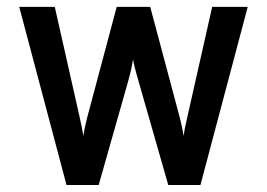

<svg xmlns="http://www.w3.org/2000/svg" viewBox="-20 -531 766 551"><path d="M555.2 0H462.9L377.9 -296.9Q375.5 -305.7 372.8 -314.9Q370.1 -324.2 367.9 -332.8Q365.7 -341.3 364 -348.6Q362.3 -356 361.8 -360.8Q360.8 -356 359.6 -348.4Q358.4 -340.8 356.4 -332Q354.5 -323.2 352.1 -314Q349.6 -304.7 347.2 -295.9L263.2 0H170.9L35.2 -511.2H137.2L209 -192.9Q212.9 -176.3 215.1 -163.8Q217.3 -151.4 219.2 -141.1Q220.7 -151.4 223.4 -164.6Q226.1 -177.7 230 -192.9L314.9 -511.2H411.1L496.1 -192.9Q500 -177.7 502.7 -164.6Q505.4 -151.4 506.8 -141.1Q508.3 -151.4 510.7 -163.8Q513.2 -176.3 517.1 -192.9L588.9 -511.2H690.9Z"/></svg>

Font: Overpass
Style: Regular
Weight: 400
Designer: Delve Withrington
Foundry: Delve Fonts
Version: Version 1.001